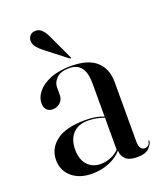

<svg xmlns="http://www.w3.org/2000/svg" viewBox="-123 -714 677 803"><g transform="rotate(-20 216.0 -312.5)"><path d="M26 -96Q26 -147 68.2 -179.5Q110.5 -212 198 -212Q224.5 -212 244 -208.2Q263.5 -204.5 279 -198V-347Q279 -439 209 -439Q170 -439 152 -420.8Q134 -402.5 134 -382V-347.5Q134 -327 120.2 -313.8Q106.5 -300.5 86 -300.5Q70 -300.5 60 -310.8Q50 -321 50 -341Q50 -366 69.2 -390Q88.5 -414 126.2 -429.5Q164 -445 219 -445Q294.5 -445 331.2 -411.8Q368 -378.5 368 -319.5V-54Q368 -33.5 374.8 -24.8Q381.5 -16 391.5 -16Q413 -16 416 -38Q416.5 -41 418.5 -41Q420.5 -41 420.5 -38Q420.5 -26 404.2 -8.8Q388 8.5 350 8.5Q316 8.5 299.5 -6.2Q283 -21 283 -45.5Q260 -19 224.8 -5Q189.5 9 150 9Q94 9 60 -20.2Q26 -49.5 26 -96ZM116 -109.5Q116 -66 138.2 -41.5Q160.5 -17 197 -17Q219 -17 240.8 -25.5Q262.5 -34 279 -50.5V-193Q263.5 -198.5 246 -202.2Q228.5 -206 208 -206Q163 -206 139.5 -180Q116 -154 116 -109.5ZM181.5 -585 230 -481Q232 -477 231 -476Q228.5 -473.5 225.5 -476L134 -547Q118.5 -559 107.5 -572Q96.5 -585 96.5 -602.5Q96.5 -613.5 105 -623.8Q113.5 -634 130.5 -634Q147 -634 159 -621.2Q171 -608.5 181.5 -585Z"/></g></svg>

Font: Fraunces 144pt S000
Style: Regular
Weight: 400
Version: Version 1.000; ttfautohint (v1.8.3)